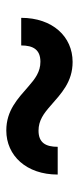

<svg xmlns="http://www.w3.org/2000/svg" viewBox="154 -566 244 591"><g transform="rotate(-90 275.5 -270.0)"><path d="M380.9 -168C459 -168 516.6 -230 516.6 -326.2H431.6C431.6 -289.1 418.5 -267.1 381.3 -267.1C350.6 -267.1 329.1 -283.2 305.2 -304.2C268.1 -336.4 231.9 -372.1 169.9 -372.1C92.3 -372.1 34.2 -310.1 34.2 -213.9H119.6C119.6 -251 132.3 -272.9 169.4 -272.9C200.7 -272.9 222.2 -256.8 246.1 -235.8C283.2 -203.6 318.8 -168 380.9 -168Z"/></g></svg>

Font: Faust Sans Bold
Style: Regular
Weight: 700
Designer: Andreas Faust
Version: Version 1.003;Glyphs 3.1.2 (3151)